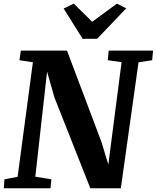

<svg xmlns="http://www.w3.org/2000/svg" viewBox="-22 -1016 846 1036"><path d="M-1.5 0 2 -48.5 73 -62 155.5 -680 83 -691 90.5 -743H339.5L526 -248.5L562.5 -128L634 -680.5L559.5 -691L564.5 -743H804L799 -691L725.5 -680L630 0H465.5L271.5 -490.5L232 -629.5L168.5 -62.5L255 -48.5L250.5 0ZM424 -806.5 321.5 -970 376 -996.5Q401 -972 425.8 -947.5Q450.5 -923 475.5 -898.5Q509 -923 542.2 -947.5Q575.5 -972 609 -996.5L659 -971L502 -806.5Z"/></svg>

Font: Merriweather ExtraBold
Style: Italic
Weight: 800
Italic angle: -7.8°
Version: Version 2.101